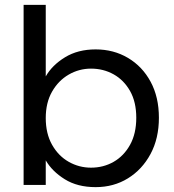

<svg xmlns="http://www.w3.org/2000/svg" viewBox="-20 -760 716 789"><path d="M168 -446Q194 -492 247 -524.5Q300 -557 373 -557Q447 -557 506 -522Q565 -487 599 -424Q633 -361 633 -276Q633 -191 598.5 -127Q564 -63 505.5 -27Q447 9 373 9Q298 9 246 -23.5Q194 -56 168 -101V0H77V-740H168ZM540 -276Q540 -341 514.5 -386Q489 -431 447 -454.5Q405 -478 354 -478Q305 -478 262.5 -453.5Q220 -429 194 -383.5Q168 -338 168 -275Q168 -211 194 -165Q220 -119 262.5 -95Q305 -71 354 -71Q405 -71 447 -95Q489 -119 514.5 -165Q540 -211 540 -276Z"/></svg>

Font: Poppins
Style: Regular
Weight: 400
Designer: Ninad Kale (Devanagari), Jonny Pinhorn (Latin)
Version: Version 5.002